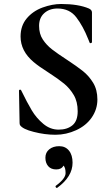

<svg xmlns="http://www.w3.org/2000/svg" viewBox="-20 -656 555 952"><path d="M147.5 -2Q92.8 -15.6 79.6 -35.2Q77.1 -39.1 77.1 -46.9L74.2 -206.1V-207Q74.2 -210.9 79.1 -211.4Q84 -211.9 85 -208Q114.7 -147 137.5 -108.9Q160.2 -70.8 194.6 -42Q229 -13.2 271 -13.2Q313 -13.2 339.1 -34.7Q365.2 -56.2 365.2 -104Q365.2 -151.9 345.7 -184.8Q326.2 -217.8 298.1 -241Q270 -264.2 221.7 -295.4Q172.9 -326.2 146.5 -348.6Q82 -402.8 82 -475.1Q82 -528.3 112.5 -564.7Q143.1 -601.1 190.9 -618.7Q239.3 -636.2 283.2 -636.2Q368.2 -636.2 420.9 -613.8Q436 -606.9 436 -594.2V-446.8Q436 -443.8 430.9 -442.4Q425.8 -440.9 424.8 -443.8L417 -462.9Q392.1 -525.9 358.6 -569.8Q325.2 -613.8 265.1 -613.8Q225.1 -613.8 199.5 -590.8Q173.8 -567.9 173.8 -527.8Q173.8 -487.8 192.4 -460Q210.9 -432.1 238 -411.1Q265.1 -390.1 313 -358.9Q360.8 -327.6 390.9 -303.7Q420.9 -279.8 441.9 -245.4Q462.9 -210.9 462.9 -162.6Q462.9 -114.3 435.1 -73.7Q407.2 -33.2 357.7 -10.5Q308.1 12.2 255.1 12.2Q202.1 12.2 147.5 -2ZM339.8 150.9Q339.8 219.7 264.2 274.9L262.2 275.9Q258.3 275.9 256.1 271.5Q253.9 267.1 256.8 265.1Q305.2 229.5 305.2 202.4Q305.2 175.3 294.9 165Q285.2 184.1 259 184.1Q232.9 184.1 219 168Q205.1 151.9 205.1 126Q205.1 100.1 224.1 84.5Q243.2 68.8 273.7 68.8Q304.2 68.8 322 90.8Q339.8 112.8 339.8 150.9Z"/></svg>

Font: Cormorant-Bold
Style: Bold
Weight: 700
Designer: Christian Thalmann (Catharsis Fonts)
Version: Version 3.000